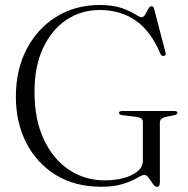

<svg xmlns="http://www.w3.org/2000/svg" viewBox="-20 -733 754 768"><path d="M619.5 -4.5Q619.5 14.5 608.5 14.5Q600 14.5 591.5 2.5Q583 -9.5 574.8 -21.5Q566.5 -33.5 558 -33.5Q548.5 -33.5 528.8 -21.5Q509 -9.5 473.8 2.2Q438.5 14 384 14Q280 14 203.5 -33Q127 -80 85.2 -161.5Q43.5 -243 43.5 -346.5Q43.5 -454.5 87 -537.2Q130.5 -620 206.2 -666.5Q282 -713 378 -713Q432 -713 466.5 -700.8Q501 -688.5 520 -676.2Q539 -664 546 -664Q554.5 -664 560.8 -675Q567 -686 573 -697Q579 -708 586 -708Q593.5 -708 596.5 -697.5L642 -523Q646 -511 635.5 -509.5Q626.5 -507.5 622 -517Q583.5 -609 522.5 -651Q461.5 -693 379 -693Q305 -693 246 -653.8Q187 -614.5 152.5 -541.2Q118 -468 118 -366Q118 -255 155 -175.8Q192 -96.5 255.8 -54Q319.5 -11.5 400 -11.5Q437.5 -11.5 472.2 -20.2Q507 -29 529.2 -46.8Q551.5 -64.5 551.5 -91V-243.5Q551.5 -253.5 546 -258.2Q540.5 -263 526 -265.5L468 -272.5Q456 -274.5 456 -281Q456 -289 468 -289H677.5Q689.5 -289 689.5 -281.5Q689.5 -275.5 678.5 -272.5L644 -265.5Q619.5 -260.5 619.5 -243.5Z"/></svg>

Font: Fraunces 72pt S000 Light
Style: Regular
Weight: 300
Version: Version 1.000; ttfautohint (v1.8.3)